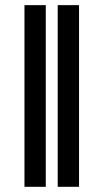

<svg xmlns="http://www.w3.org/2000/svg" viewBox="-20 -719 400 739"><path d="M156.2 0H74.2V-699.2H156.2ZM284.2 0H202.1V-699.2H284.2Z"/></svg>

Font: Pretendard SemiBold
Style: Regular
Weight: 600
Designer: Base glyphs from Inter by Rasmus Andersson; Hangeul glyphs from Noto Sans CJK(Source Han Sans) by Jang Soo-young and Kan
Foundry: Kil Hyung-jin
Version: Version 1.309